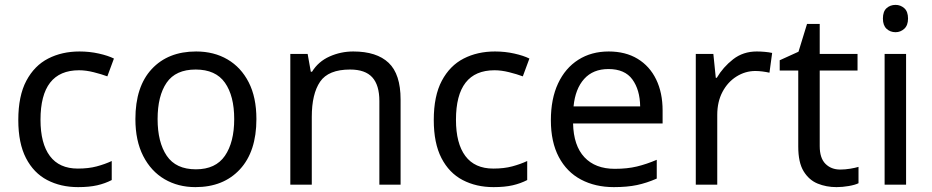

<svg xmlns="http://www.w3.org/2000/svg" viewBox="-20 -757 3819 787"><path d="M300 10Q229 10 173.5 -19Q118 -48 86.5 -109Q55 -170 55 -265Q55 -364 88 -426Q121 -488 177.5 -517Q234 -546 306 -546Q347 -546 385 -537.5Q423 -529 447 -517L420 -444Q396 -453 364 -461Q332 -469 304 -469Q146 -469 146 -266Q146 -169 184.5 -117.5Q223 -66 299 -66Q343 -66 376.5 -75Q410 -84 438 -97V-19Q411 -5 378.5 2.5Q346 10 300 10Z M1031 -269Q1031 -136 963.5 -63Q896 10 781 10Q710 10 654.5 -22.5Q599 -55 567 -117.5Q535 -180 535 -269Q535 -402 602 -474Q669 -546 784 -546Q857 -546 912.5 -513.5Q968 -481 999.5 -419.5Q1031 -358 1031 -269ZM626 -269Q626 -174 663.5 -118.5Q701 -63 783 -63Q864 -63 902 -118.5Q940 -174 940 -269Q940 -364 902 -418Q864 -472 782 -472Q700 -472 663 -418Q626 -364 626 -269Z M1428 -546Q1524 -546 1573 -499.5Q1622 -453 1622 -349V0H1535V-343Q1535 -408 1506 -440Q1477 -472 1415 -472Q1326 -472 1292 -422Q1258 -372 1258 -278V0H1170V-536H1241L1254 -463H1259Q1285 -505 1331 -525.5Q1377 -546 1428 -546Z M2003 10Q1932 10 1876.5 -19Q1821 -48 1789.5 -109Q1758 -170 1758 -265Q1758 -364 1791 -426Q1824 -488 1880.5 -517Q1937 -546 2009 -546Q2050 -546 2088 -537.5Q2126 -529 2150 -517L2123 -444Q2099 -453 2067 -461Q2035 -469 2007 -469Q1849 -469 1849 -266Q1849 -169 1887.5 -117.5Q1926 -66 2002 -66Q2046 -66 2079.5 -75Q2113 -84 2141 -97V-19Q2114 -5 2081.5 2.5Q2049 10 2003 10Z M2475 -546Q2544 -546 2593.5 -516Q2643 -486 2669.5 -431.5Q2696 -377 2696 -304V-251H2329Q2331 -160 2375.5 -112.5Q2420 -65 2500 -65Q2551 -65 2590.5 -74.5Q2630 -84 2672 -102V-25Q2631 -7 2591 1.5Q2551 10 2496 10Q2420 10 2361.5 -21Q2303 -52 2270.5 -113.5Q2238 -175 2238 -264Q2238 -352 2267.5 -415Q2297 -478 2350.5 -512Q2404 -546 2475 -546ZM2474 -474Q2411 -474 2374.5 -433.5Q2338 -393 2331 -321H2604Q2603 -389 2572 -431.5Q2541 -474 2474 -474Z M3082 -546Q3097 -546 3114.5 -544.5Q3132 -543 3145 -540L3134 -459Q3121 -462 3105.5 -464Q3090 -466 3076 -466Q3035 -466 2999 -443.5Q2963 -421 2941.5 -380.5Q2920 -340 2920 -286V0H2832V-536H2904L2914 -438H2918Q2944 -482 2985 -514Q3026 -546 3082 -546Z M3424 -62Q3444 -62 3465 -65.5Q3486 -69 3499 -73V-6Q3485 1 3459 5.5Q3433 10 3409 10Q3367 10 3331.5 -4.5Q3296 -19 3274 -55Q3252 -91 3252 -156V-468H3176V-510L3253 -545L3288 -659H3340V-536H3495V-468H3340V-158Q3340 -109 3363.5 -85.5Q3387 -62 3424 -62Z M3694 -536V0H3606V-536ZM3651 -737Q3671 -737 3686.5 -723.5Q3702 -710 3702 -681Q3702 -653 3686.5 -639Q3671 -625 3651 -625Q3629 -625 3614 -639Q3599 -653 3599 -681Q3599 -710 3614 -723.5Q3629 -737 3651 -737Z"/></svg>

Font: Noto Sans Adlam Unjoined
Style: Regular
Weight: 400
Designer: Mark Jamra, Neil Patel
Foundry: JamraPatel LLC
Version: Version 3.001